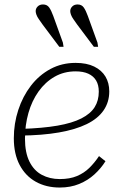

<svg xmlns="http://www.w3.org/2000/svg" viewBox="-20 -829 544 861"><path d="M248 12Q187 12 140.5 -14Q94 -40 68 -89.5Q42 -139 42 -209Q42 -275 62 -336Q82 -397 118.5 -444.5Q155 -492 206 -519.5Q257 -547 319 -547Q369 -547 402.5 -530.5Q436 -514 453 -485.5Q470 -457 470 -419Q470 -371 444.5 -334Q419 -297 369 -272.5Q319 -248 244.5 -235Q170 -222 72 -221L76 -251Q171 -254 237.5 -265.5Q304 -277 345 -298Q386 -319 404.5 -348.5Q423 -378 423 -418Q423 -448 411 -468Q399 -488 376 -498.5Q353 -509 319 -509Q267 -509 225 -485Q183 -461 153 -419Q123 -377 107.5 -322.5Q92 -268 92 -207Q92 -145 112 -104.5Q132 -64 167.5 -45Q203 -26 248 -26Q293 -26 325 -39.5Q357 -53 380.5 -76Q404 -99 424 -129L453 -106Q433 -74 403.5 -47Q374 -20 335 -4Q296 12 248 12ZM374 -757 417 -638 420 -619H401L326 -719Q317 -732 309.5 -742.5Q302 -753 298.5 -762.5Q295 -772 295 -779Q295 -791 304 -800Q313 -809 328 -809Q346 -809 355.5 -795.5Q365 -782 374 -757ZM219 -757 262 -638 265 -619H246L171 -719Q162 -732 154.5 -742.5Q147 -753 143.5 -762.5Q140 -772 140 -779Q140 -791 149 -800Q158 -809 173 -809Q191 -809 200.5 -795.5Q210 -782 219 -757Z"/></svg>

Font: Roboto Serif 20pt Thin
Style: Italic
Weight: 250
Italic angle: -10°
Version: Version 1.007